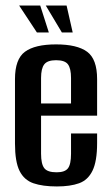

<svg xmlns="http://www.w3.org/2000/svg" viewBox="-20 -664 398 692"><path d="M185 8Q134 8 100.5 -3.5Q67 -15 50.5 -48Q34 -81 34 -147V-379Q34 -451 70 -477.5Q106 -504 182 -504Q258 -504 294 -477.5Q330 -451 330 -379V-247H128V-110Q128 -73 139.5 -58Q151 -43 184 -43Q214 -43 225 -57.5Q236 -72 236 -110V-183H330V-148Q330 -83 313.5 -49Q297 -15 265 -3.5Q233 8 185 8ZM128 -291H236V-383Q236 -417 225 -432Q214 -447 182 -447Q151 -447 139.5 -432Q128 -417 128 -383ZM242 -547H203L145 -644H220ZM156 -547H113L49 -644H125Z"/></svg>

Font: Alumni Sans Thin SemiBold
Style: Regular
Weight: 600
Version: Version 1.018